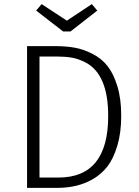

<svg xmlns="http://www.w3.org/2000/svg" viewBox="-20 -908 672 928"><path d="M170.9 -634.8V-49.8H262.2Q503.4 -49.8 502.9 -348.1Q502.9 -548.8 393.6 -606Q358.9 -624 326.9 -629.4Q294.9 -634.8 254.9 -634.8ZM110.8 -685.1H247.1Q298.8 -685.1 341.3 -677.5Q383.8 -669.9 427.5 -647.5Q471.2 -625 500 -588.4Q528.8 -551.8 547.4 -491Q565.9 -430.2 565.9 -348.1Q565.9 -266.1 546.9 -203.1Q527.8 -140.1 498.5 -102.5Q468.8 -64.9 426.8 -41Q354.5 0 257.8 0H110.8ZM450.2 -856.9 320.8 -755.9H285.2L154.8 -856.9L181.2 -888.2L303.2 -808.1L423.8 -888.2Z"/></svg>

Font: FiraSans-Light
Style: Regular
Weight: 300
Designer: Carrois Corporate & Edenspiekermann AG
Foundry: Carrois Corporate GbR & Edenspiekermann AG
Version: Version 3.106;PS 003.106;hotconv 1.0.70;makeotf.lib2.5.58329